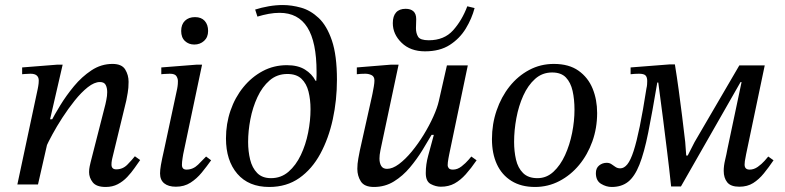

<svg xmlns="http://www.w3.org/2000/svg" viewBox="-20 -733 3120 763"><path d="M400 10Q363 10 348.5 -8.5Q334 -27 334 -49Q334 -61 336.5 -72.5Q339 -84 340 -88L399 -319Q399 -319 402.5 -335.5Q406 -352 406 -367Q406 -384 400 -395.5Q394 -407 377 -407Q355 -407 329 -386.5Q303 -366 277 -333.5Q251 -301 228 -265.5Q205 -230 188 -198.5Q171 -167 163 -149L182 -249Q196 -276 219.5 -314.5Q243 -353 274 -390.5Q305 -428 343.5 -453.5Q382 -479 427 -479Q464 -479 477.5 -457Q491 -435 491 -408Q491 -383 487.5 -364Q484 -345 482 -334L426 -103Q426 -103 424.5 -95.5Q423 -88 423 -79Q423 -60 442 -60Q468 -60 486.5 -79Q505 -98 516 -112L537 -97Q527 -83 514.5 -65Q502 -47 485.5 -29.5Q469 -12 448 -1Q427 10 400 10ZM131 0H49L130 -380Q130 -380 132 -391Q134 -402 134 -413Q134 -426 126 -433Q118 -440 101 -440Q91 -440 79.5 -439Q68 -438 68 -438V-465L207 -476H229L179 -259H190Z M679 9Q649 9 632.5 -4.5Q616 -18 616 -44Q616 -57 619.5 -77.5Q623 -98 633 -142L684 -380Q684 -380 685.5 -389Q687 -398 687 -411Q687 -421 681 -430.5Q675 -440 655 -440Q642 -440 631.5 -439Q621 -438 621 -438V-465L761 -476H783L708 -120Q708 -120 705.5 -104.5Q703 -89 703 -78Q703 -59 721 -59Q747 -59 767 -78.5Q787 -98 799 -111L819 -96Q802 -72 782 -47.5Q762 -23 737 -7Q712 9 679 9ZM752 -556Q730 -556 715 -570Q700 -584 700 -610Q700 -636 715 -650.5Q730 -665 755 -665Q780 -665 793.5 -650Q807 -635 807 -610Q807 -585 791 -570.5Q775 -556 752 -556Z M1050 10Q968 10 923 -42.5Q878 -95 878 -183Q878 -241 896 -293.5Q914 -346 947 -386.5Q980 -427 1024 -450.5Q1068 -474 1120 -474Q1164 -474 1192 -456.5Q1220 -439 1234 -412H1237Q1238 -423 1238 -433.5Q1238 -444 1238 -447Q1238 -566 1201.5 -624Q1165 -682 1091 -682Q1070 -682 1048 -678Q1026 -674 1003 -667L994 -695Q1019 -703 1047.5 -708Q1076 -713 1104 -713Q1139 -713 1176.5 -702.5Q1214 -692 1246.5 -661.5Q1279 -631 1299 -572Q1319 -513 1319 -416Q1319 -335 1302.5 -259Q1286 -183 1253 -122Q1220 -61 1169.5 -25.5Q1119 10 1050 10ZM1057 -25Q1097 -25 1126.5 -50.5Q1156 -76 1175.5 -117Q1195 -158 1204.5 -206Q1214 -254 1214 -299Q1214 -337 1206 -369Q1198 -401 1178 -420Q1158 -439 1122 -439Q1081 -439 1051.5 -413.5Q1022 -388 1003 -347Q984 -306 975 -259Q966 -212 966 -169Q966 -132 974 -99Q982 -66 1002 -45.5Q1022 -25 1057 -25Z M1466 10Q1428 10 1414 -12Q1400 -34 1400 -62Q1400 -82 1404 -103.5Q1408 -125 1410 -135L1458 -350Q1458 -350 1460.5 -362Q1463 -374 1465.5 -389Q1468 -404 1468 -413Q1468 -429 1456.5 -434.5Q1445 -440 1432 -440Q1422 -440 1414 -439.5Q1406 -439 1398 -438V-465L1533 -476H1564L1495 -151Q1495 -151 1491.5 -134Q1488 -117 1488 -103Q1488 -85 1495 -73.5Q1502 -62 1518 -62Q1540 -62 1565.5 -81Q1591 -100 1616.5 -131Q1642 -162 1664 -198Q1686 -234 1702 -269.5Q1718 -305 1724 -332L1756 -473H1839L1765 -119Q1765 -119 1762 -103Q1759 -87 1759 -76Q1759 -70 1763.5 -64.5Q1768 -59 1780 -59Q1798 -59 1814.5 -72Q1831 -85 1842 -98Q1853 -111 1853 -111L1874 -96Q1852 -64 1831 -40.5Q1810 -17 1786.5 -4Q1763 9 1732 9Q1712 9 1692 -1.5Q1672 -12 1672 -45Q1672 -80 1681.5 -114Q1691 -148 1704 -197H1695Q1680 -171 1658.5 -136Q1637 -101 1609 -67.5Q1581 -34 1545.5 -12Q1510 10 1466 10ZM1669 -529Q1611 -529 1576 -563Q1541 -597 1541 -641Q1541 -669 1554 -683.5Q1567 -698 1592 -698Q1612 -698 1623 -688Q1634 -678 1634 -657Q1634 -648 1633.5 -638.5Q1633 -629 1633 -621Q1633 -601 1641.5 -587Q1650 -573 1684 -573Q1745 -573 1780.5 -612.5Q1816 -652 1837 -708L1866 -701Q1855 -659 1831 -619.5Q1807 -580 1767.5 -554.5Q1728 -529 1669 -529Z M2106 10Q2051 10 2012.5 -14Q1974 -38 1954.5 -80.5Q1935 -123 1935 -180Q1935 -240 1953.5 -294Q1972 -348 2005 -389.5Q2038 -431 2083 -455Q2128 -479 2181 -479Q2241 -479 2279 -452Q2317 -425 2335 -381Q2353 -337 2353 -284Q2353 -224 2334 -171Q2315 -118 2281.5 -77.5Q2248 -37 2203 -13.5Q2158 10 2106 10ZM2116 -25Q2152 -25 2179.5 -50.5Q2207 -76 2225.5 -116.5Q2244 -157 2253.5 -204.5Q2263 -252 2263 -297Q2263 -338 2255.5 -371.5Q2248 -405 2229 -425Q2210 -445 2174 -445Q2135 -445 2106.5 -419.5Q2078 -394 2059.5 -353Q2041 -312 2032 -263.5Q2023 -215 2023 -169Q2023 -132 2030.5 -99Q2038 -66 2058.5 -45.5Q2079 -25 2116 -25Z M2411 10Q2389 10 2368.5 -2.5Q2348 -15 2348 -45Q2348 -65 2361 -75.5Q2374 -86 2391 -86Q2402 -86 2410 -80.5Q2418 -75 2426 -69.5Q2434 -64 2445 -64Q2460 -64 2473 -80Q2486 -96 2498 -133Q2510 -170 2522.5 -231Q2535 -292 2549 -382Q2551 -390 2551.5 -397.5Q2552 -405 2552 -411Q2552 -426 2545.5 -433Q2539 -440 2519 -440Q2512 -440 2503 -439.5Q2494 -439 2486 -438V-465L2640 -477H2662Q2670 -428 2677 -376.5Q2684 -325 2690.5 -273Q2697 -221 2703 -169L2707 -115H2713L2740 -168L2918 -473H3019L2945 -120Q2941 -101 2940 -92.5Q2939 -84 2939 -79Q2939 -59 2959 -59Q2976 -59 2991.5 -70Q3007 -81 3018.5 -94Q3030 -107 3033 -111L3054 -96Q3035 -68 3015.5 -44Q2996 -20 2973 -5.5Q2950 9 2918 9Q2884 9 2870 -8.5Q2856 -26 2856 -54Q2856 -74 2861.5 -97Q2867 -120 2871 -142L2927 -407H2923L2686 8H2647Q2639 -68 2631 -131.5Q2623 -195 2615 -260Q2607 -325 2596 -405H2592Q2572 -286 2556 -206Q2540 -126 2521 -78.5Q2502 -31 2476 -10.5Q2450 10 2411 10Z"/></svg>

Font: STIX Two Text
Style: Italic
Weight: 400
Italic angle: -12°
Designer: Ross Mills, John Hudson & Paul Hanslow, Tiro Typeworks Ltd; with prior portions MicroPress Inc. and Coen Hoffman, Elsevi
Foundry: Tiro Typeworks Ltd
Version: Version 2.13 b171